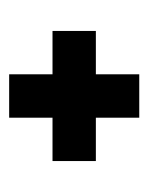

<svg xmlns="http://www.w3.org/2000/svg" viewBox="27 -442 321 415"><g transform="rotate(90 187.5 -234.5)"><path d="M140.6 -187.5H46.9V-281.2H140.6V-375H234.4V-281.2H328.1V-187.5H234.4V-93.8H140.6Z"/></g></svg>

Font: Lambda
Style: Regular
Weight: 400
Designer: GGBotNet
Version: 0.22